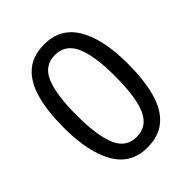

<svg xmlns="http://www.w3.org/2000/svg" viewBox="-207 -840 966 966"><g transform="rotate(-45 275.5 -357.5)"><path d="M275 10Q160 10 104 -87.5Q48 -185 48 -358Q48 -474 70.5 -556Q93 -638 143 -681.5Q193 -725 275 -725Q391 -725 447.5 -628.5Q504 -532 504 -358Q504 -243 481.5 -160.5Q459 -78 408.5 -34Q358 10 275 10ZM275 -66Q350 -66 382 -138Q414 -210 414 -358Q414 -504 382 -576.5Q350 -649 275 -649Q200 -649 169 -576.5Q138 -504 138 -358Q138 -212 169 -139Q200 -66 275 -66Z"/></g></svg>

Font: hexusinhala05
Style: Book
Weight: 400
Designer: Jelle Bosma - Monotype Design Team
Foundry: Monotype Imaging Inc.
Version: Version 2.003